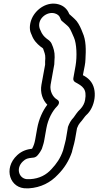

<svg xmlns="http://www.w3.org/2000/svg" viewBox="-20 -810 537 1047"><path d="M290 -268C269 -280 250 -313 256 -348L276 -459C277 -467 276 -474 277 -482L278 -498C279 -527 271 -550 263 -568C256 -587 241 -594 236 -598C218 -612 209 -624 201 -644L197 -653C179 -704 234 -750 279 -737C295 -732 304 -724 309 -710C311 -705 313 -699 317 -696C330 -684 348 -671 356 -661C366 -648 375 -623 383 -606C398 -573 401 -502 392 -451L380 -384C378 -374 383 -366 390 -362C430 -340 455 -326 444 -265C441 -247 432 -230 419 -216C400 -199 390 -180 382 -170C366 -153 358 -138 351 -119C350 -117 350 -115 350 -114L339 -49C336 -34 332 -22 330 -13L324 10C309 54 288 83 261 112C233 143 196 164 144 167H136H134C86 170 62 110 105 70C121 55 130 53 157 50H158C169 50 179 44 184 38C190 32 208 8 211 -7C215 -20 219 -30 222 -49L233 -111C242 -160 265 -204 291 -230C296 -235 313 -255 290 -268ZM238 -239C212 -205 192 -160 183 -111L172 -49C168 -28 164 -16 155 1C130 4 101 11 74 36C-5 109 35 221 127 217H136H137C203 213 256 185 296 142C329 109 356 68 373 17V15L379 -8C382 -18 386 -33 389 -49L400 -111C406 -126 410 -133 416 -140C430 -155 443 -176 450 -182C498 -223 517 -322 469 -373C458 -385 444 -394 432 -400L442 -451C444 -463 446 -475 446 -486C449 -538 450 -590 430 -633C423 -652 412 -677 398 -695C385 -710 371 -721 358 -733L357 -735C347 -760 328 -778 301 -786C240 -804 178 -763 154 -710C143 -685 138 -653 149 -628L153 -619C163 -591 181 -572 201 -556C211 -549 215 -546 215 -545C221 -526 228 -514 227 -492L226 -476V-457L206 -348C198 -304 213 -264 238 -239Z"/></svg>

Font: Blanket
Style: BlkOutlineObl
Weight: 900
Foundry: Cannot Into Space Fonts
Version: Version 0.9